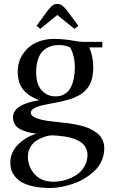

<svg xmlns="http://www.w3.org/2000/svg" viewBox="-20 -651 580 972"><path d="M32.2 172.9Q32.2 120.1 71.5 80.8Q110.8 41.5 165 25.9Q139.2 22.5 119.6 17.3Q100.1 12.2 82.3 2.9Q64.5 -6.3 55.2 -21.7Q45.9 -37.1 45.9 -58.1Q45.9 -121.6 178.2 -144Q124 -164.1 96.9 -198.2Q69.8 -232.4 69.8 -287.1Q69.8 -339.8 96.7 -378.7Q123.5 -417.5 164.1 -435.8Q204.6 -454.1 252 -454.1Q292 -454.1 325.2 -449.2Q338.4 -447.3 354 -444.6Q369.6 -441.9 379.9 -440.4Q390.1 -439 400.9 -439H498V-411.1H432.1Q452.1 -363.3 452.1 -309.1Q452.1 -286.6 448.5 -267.3Q444.8 -248 439.2 -233.2Q433.6 -218.3 423.1 -205.6Q412.6 -192.9 403.3 -184.1Q394 -175.3 378.4 -167.5Q362.8 -159.7 351.8 -155Q340.8 -150.4 321.8 -145.3Q302.7 -140.1 291.5 -137.5Q280.3 -134.8 259.8 -130.9Q253.9 -129.9 242.4 -127.7Q231 -125.5 223.6 -124Q216.3 -122.6 205.3 -120.4Q194.3 -118.2 187.3 -116.2Q180.2 -114.3 171.4 -111.3Q162.6 -108.4 157 -105.2Q151.4 -102.1 146.2 -98.4Q141.1 -94.7 138.7 -90.1Q136.2 -85.4 136.2 -80.1Q136.2 -44.9 271 -33.2Q276.9 -32.7 279.8 -32.2Q309.6 -29.3 333.5 -25.9Q357.4 -22.5 385.3 -16.1Q413.1 -9.8 433.6 0Q454.1 9.8 471.7 23.2Q489.3 36.6 498.5 56.2Q507.8 75.7 507.8 100.1Q507.8 133.3 494.6 162.8Q481.4 192.4 459 213.6Q436.5 234.9 408.4 252Q380.4 269 349.6 279.5Q318.8 290 289.6 295.4Q260.3 300.8 234.9 300.8Q187 300.8 149.9 292.7Q112.8 284.7 91.1 272Q69.3 259.3 55.7 241.9Q42 224.6 37.1 208Q32.2 191.4 32.2 172.9ZM121.1 143.1Q121.1 170.9 132.8 196.8Q167 269 250 269Q280.8 269 310.8 260.3Q340.8 251.5 366.2 235.1Q391.6 218.8 407.2 192.1Q422.9 165.5 422.9 132.8Q422.9 114.7 415.8 100.1Q408.7 85.4 398.2 75.7Q387.7 65.9 371.3 58.3Q355 50.8 340.6 46.9Q326.2 43 306.4 40Q286.6 37.1 274.2 36.1Q261.7 35.2 245.1 34.2Q237.3 34.2 224.6 36.4Q211.9 38.6 193.4 45.9Q174.8 53.2 159.2 64.5Q143.6 75.7 132.3 96.2Q121.1 116.7 121.1 143.1ZM163.1 -286.1Q163.1 -253.4 171.6 -227.1Q180.2 -200.7 203.4 -181.9Q226.6 -163.1 262.2 -163.1Q289.1 -163.1 308.8 -175.8Q328.6 -188.5 339.1 -210.2Q349.6 -231.9 354.2 -256.3Q358.9 -280.8 358.9 -309.1Q358.9 -368.2 335 -411.1Q311 -422.9 278.8 -422.9Q261.2 -422.9 245.8 -419.4Q230.5 -416 214.8 -406.7Q199.2 -397.5 188.2 -382.6Q177.2 -367.7 170.2 -343Q163.1 -318.4 163.1 -286.1ZM165 -520 221.2 -597.2Q236.8 -616.7 246.3 -623.8Q255.9 -630.9 270 -630.9Q284.2 -630.9 294.4 -623.5Q304.7 -616.2 319.8 -597.2L377 -520L356.9 -504.9L270 -575.2L184.1 -504.9Z"/></svg>

Font: Dehuti
Style: Bold
Weight: 700
Version: Version 1.2